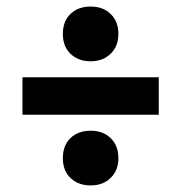

<svg xmlns="http://www.w3.org/2000/svg" viewBox="-20 -674 555 588"><path d="M48.8 -322.6V-437.4H466.2V-322.6ZM257.7 -106.1Q220.5 -106.1 196.5 -128.4Q172.5 -150.8 172.5 -189.7Q172.5 -228.8 195.9 -251.2Q219.4 -273.7 257.7 -273.7Q295.9 -273.7 319.2 -250.7Q342.6 -227.8 342.6 -189.7Q342.6 -151.9 318.7 -129Q294.9 -106.1 257.7 -106.1ZM257.7 -486.3Q220.5 -486.3 196.5 -508.7Q172.5 -531.1 172.5 -570Q172.5 -609 195.9 -631.5Q219.4 -653.9 257.7 -653.9Q295.9 -653.9 319.2 -631Q342.6 -608 342.6 -570Q342.6 -532.2 318.7 -509.3Q294.9 -486.3 257.7 -486.3Z"/></svg>

Font: Encode Sans Condensed Thin
Style: Regular
Weight: 100
Width: 3
Designer: Multiple Designers
Foundry: Impallari Type
Version: Version 3.002